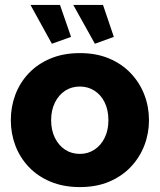

<svg xmlns="http://www.w3.org/2000/svg" viewBox="-20 -751 650 781"><path d="M305 10Q238 10 185.5 -12Q133 -34 97 -72Q61 -110 42.5 -159Q24 -208 24 -262Q24 -317 42.5 -366Q61 -415 97 -453Q133 -491 185.5 -513Q238 -535 305 -535Q372 -535 424 -513Q476 -491 512 -453Q548 -415 567 -366Q586 -317 586 -262Q586 -208 567 -159Q548 -110 512 -72Q476 -34 424 -12Q372 10 305 10ZM188 -262Q188 -221 203.5 -190Q219 -159 245 -142Q271 -125 305 -125Q338 -125 364.5 -142.5Q391 -160 406 -191Q421 -222 421 -262Q421 -303 406 -334Q391 -365 364.5 -382Q338 -399 305 -399Q271 -399 245 -382Q219 -365 203.5 -334Q188 -303 188 -262ZM278 -731H399L443 -601L366 -573ZM104 -731H224L269 -601L191 -573Z"/></svg>

Font: Raleway Thin ExtraBold
Style: Regular
Weight: 800
Version: Version 4.026